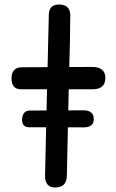

<svg xmlns="http://www.w3.org/2000/svg" viewBox="-20 -806 511 847"><path d="M77.6 -280.8Q79.6 -318.4 113.3 -318.4L347.7 -319.3Q392.6 -319.3 393.6 -282.2Q394.5 -244.1 349.6 -244.1L109.4 -244.6Q75.7 -244.6 77.6 -280.8ZM240.2 -786.1Q290 -786.1 290 -737.8Q289.1 -613.3 285.6 -510.3L384.8 -510.7Q444.8 -511.2 444.8 -461.9Q444.8 -412.1 387.7 -412.1Q335.4 -412.1 283.2 -412.1L274.9 -31.2Q274.4 22 221.7 21Q177.7 20 178.7 -32.2L187.5 -412.1Q129.9 -412.1 72.8 -412.1Q30.8 -412.1 30.8 -460Q30.8 -509.3 77.1 -509.3Q133.3 -509.3 189.9 -509.8L195.3 -740.7Q196.3 -786.1 240.2 -786.1Z"/></svg>

Font: Comic Relief
Style: Regular
Weight: 400
Designer: Jeff Davis
Foundry: Loudifier
Version: Version 1.0